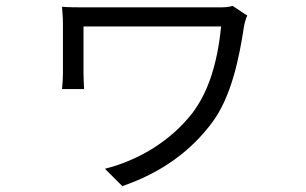

<svg xmlns="http://www.w3.org/2000/svg" viewBox="-20 -557 1040 653"><path d="M821 -504 771 -537C756 -532 739 -532 723 -532C680 -532 304 -532 278 -532C244 -532 212 -532 191 -534C192 -517 194 -497 194 -479C194 -446 194 -332 194 -307C194 -293 193 -273 191 -254H266C265 -274 264 -296 264 -307C264 -332 264 -443 264 -467C322 -467 688 -467 732 -467C719 -337 687 -242 634 -172C561 -79 455 -13 337 17L396 76C530 30 630 -44 702 -141C766 -227 793 -356 810 -468C811 -476 817 -497 821 -504Z"/></svg>

Font: Noto Sans CJK HK DemiLight
Style: Regular
Weight: 350
Designer: Ryoko NISHIZUKA 西塚涼子 (kana, bopomofo & ideographs); Paul D. Hunt (Latin, Greek & Cyrillic); Sandoll Communications 산돌커뮤니
Foundry: Adobe
Version: Version 2.004;hotconv 1.0.118;makeotfexe 2.5.65603